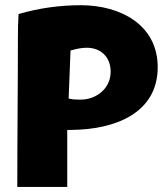

<svg xmlns="http://www.w3.org/2000/svg" viewBox="-20 -716 637 743"><path d="M252.9 -520.5 267.6 -524.4C282.7 -528.3 299.3 -531.2 315.9 -531.2C369.6 -531.2 408.2 -496.1 408.2 -438.5C408.2 -371.6 350.1 -330.6 293.9 -330.6C283.7 -330.6 273.9 -330.6 263.7 -331.5L245.6 -334.5ZM240.2 7.3V-212.9L260.3 -213.4C423.3 -215.3 590.3 -276.9 590.3 -456.1C590.3 -620.1 445.8 -695.8 293 -695.8C210.9 -695.8 129.9 -684.6 51.8 -661.6C49.8 -630.9 49.3 -599.6 49.3 -568.4C49.3 -376.5 46.9 -185.1 46.9 7.3Z"/></svg>

Font: Luckiest Guy
Style: Regular
Weight: 400
Designer: Astigmatic (AOETI)
Foundry: Astigmatic (AOETI)
Version: Version 1.001